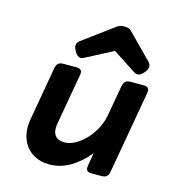

<svg xmlns="http://www.w3.org/2000/svg" viewBox="-105 -778 809 879"><g transform="rotate(15 300.0 -338.5)"><path d="M410.2 -677.2 523.4 -562.5Q534.2 -551.8 534.2 -540Q534.2 -527.3 521 -511.2Q505.4 -492.2 490.7 -492.2Q481.9 -492.2 472.7 -498.5L364.3 -569.3L234.9 -502Q226.6 -497.6 220.2 -497.6Q204.6 -497.6 190.9 -521Q182.6 -536.1 182.6 -545.9Q182.6 -560.5 196.8 -570.8L340.8 -677.2Q348.6 -683.1 356.9 -685.8Q365.2 -688.5 377.4 -688.5Q390.1 -688.5 397.2 -685.8Q404.3 -683.1 410.2 -677.2ZM557.1 -430.7Q557.1 -428.2 556.2 -420.4L487.8 -30.8Q484.9 -14.2 476.6 -7.1Q468.3 0 451.7 0H405.8Q392.1 0 385.7 -4.9Q379.4 -9.8 379.4 -20.5Q379.4 -22.9 380.4 -30.8L390.6 -91.8Q351.6 -43.5 304.9 -16.4Q258.3 10.7 207 10.7Q165 10.7 133.5 -7.3Q102.1 -25.4 85 -57.1Q67.9 -88.9 67.9 -128.9Q67.9 -145.5 70.8 -163.1L115.7 -420.4Q118.7 -437 127 -444.1Q135.3 -451.2 151.9 -451.2H212.4Q226.1 -451.2 232.4 -446.3Q238.8 -441.4 238.8 -430.7Q238.8 -428.2 237.8 -420.4L195.8 -182.1Q193.4 -167.5 193.4 -158.2Q193.4 -105 249 -105Q280.3 -105 314.7 -128.9Q349.1 -152.8 375 -192.4Q400.9 -231.9 408.7 -276.4L434.1 -420.4Q437 -437 445.3 -444.1Q453.6 -451.2 470.2 -451.2H530.8Q544.4 -451.2 550.8 -446.3Q557.1 -441.4 557.1 -430.7Z"/></g></svg>

Font: Courier Prime Sans
Style: Bold Italic
Weight: 700
Italic angle: -10°
Designer: Alan Dague-Greene
Foundry: Quote-Unquote Apps
Version: Version 3.020